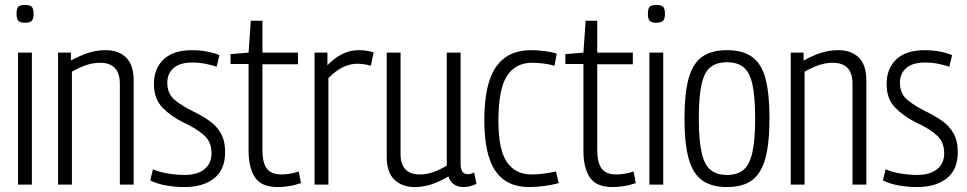

<svg xmlns="http://www.w3.org/2000/svg" viewBox="-20 -747 3915 777"><path d="M81 -655Q62 -655 54.5 -662.5Q47 -670 47 -691Q47 -712 54 -719.5Q61 -727 81 -727Q101 -727 108.5 -719.5Q116 -712 116 -691Q116 -671 108.5 -663Q101 -655 81 -655ZM53 0V-534H109V0Z M215 0V-534H267V-502Q301 -521 335.5 -532.5Q370 -544 408 -544Q460 -544 490.5 -514Q521 -484 521 -421V0H465V-408Q465 -493 385 -493Q356 -493 327.5 -483Q299 -473 271 -457V0Z M588 -17 599 -62Q623 -51 658.5 -45Q694 -39 727 -39Q778 -39 807 -62Q836 -85 836 -127Q836 -173 805.5 -200Q775 -227 723 -251Q672 -276 637.5 -311.5Q603 -347 603 -407Q603 -470 642.5 -507Q682 -544 757 -544Q788 -544 817 -538.5Q846 -533 868 -524L857 -477Q836 -484 811 -489Q786 -494 758 -494Q709 -494 683 -472Q657 -450 657 -412Q657 -367 688 -342Q719 -317 762 -296Q799 -278 828 -257.5Q857 -237 874 -207Q891 -177 891 -131Q891 -60 846 -25Q801 10 727 10Q689 10 652 3.5Q615 -3 588 -17Z M1104 10Q1038 10 1012 -29Q986 -68 986 -137V-488H913V-528L986 -534L995 -663H1042V-534H1186V-487H1042V-141Q1042 -88 1060 -64.5Q1078 -41 1119 -41Q1153 -41 1189 -53L1198 -6Q1172 3 1148 6.5Q1124 10 1104 10Z M1305 -534V-483Q1364 -544 1431 -544Q1464 -544 1492 -535L1481 -481Q1453 -489 1426 -489Q1397 -489 1368.5 -475.5Q1340 -462 1309 -431V0H1253V-534Z M1658 10Q1608 10 1576.5 -19.5Q1545 -49 1545 -114V-534H1601V-122Q1601 -83 1620.5 -62Q1640 -41 1679 -41Q1707 -41 1734.5 -51Q1762 -61 1788 -77V-534H1844V-85Q1844 -61 1852 -51.5Q1860 -42 1873 -42Q1886 -42 1899 -49L1908 -3Q1882 10 1855 10Q1833 10 1817 -1Q1801 -12 1795 -33Q1763 -14 1729 -2Q1695 10 1658 10Z M1940 -261Q1940 -409 1987.5 -476.5Q2035 -544 2128 -544Q2153 -544 2182 -540.5Q2211 -537 2233 -530L2224 -481Q2203 -487 2179 -490Q2155 -493 2133 -493Q2066 -493 2031.5 -439.5Q1997 -386 1997 -258Q1997 -141 2031.5 -91Q2066 -41 2131 -41Q2153 -41 2180.5 -44.5Q2208 -48 2230 -53L2241 -6Q2217 1 2183.5 5.5Q2150 10 2121 10Q2030 10 1985 -55Q1940 -120 1940 -261Z M2459 10Q2393 10 2367 -29Q2341 -68 2341 -137V-488H2268V-528L2341 -534L2350 -663H2397V-534H2541V-487H2397V-141Q2397 -88 2415 -64.5Q2433 -41 2474 -41Q2508 -41 2544 -53L2553 -6Q2527 3 2503 6.5Q2479 10 2459 10Z M2636 -655Q2617 -655 2609.5 -662.5Q2602 -670 2602 -691Q2602 -712 2609 -719.5Q2616 -727 2636 -727Q2656 -727 2663.5 -719.5Q2671 -712 2671 -691Q2671 -671 2663.5 -663Q2656 -655 2636 -655ZM2608 0V-534H2664V0Z M2750 -268Q2750 -368 2766.5 -428.5Q2783 -489 2820.5 -516.5Q2858 -544 2922 -544Q2986 -544 3024 -516.5Q3062 -489 3078 -428.5Q3094 -368 3094 -268Q3094 -166 3077 -105Q3060 -44 3022.5 -17Q2985 10 2922 10Q2860 10 2822 -17Q2784 -44 2767 -105Q2750 -166 2750 -268ZM2808 -268Q2808 -179 2819.5 -129Q2831 -79 2856 -59Q2881 -39 2922 -39Q2963 -39 2988 -59Q3013 -79 3024.5 -129Q3036 -179 3036 -268Q3036 -355 3025 -405Q3014 -455 2989 -475Q2964 -495 2922 -495Q2880 -495 2855 -475Q2830 -455 2819 -405Q2808 -355 2808 -268Z M3180 0V-534H3232V-502Q3266 -521 3300.5 -532.5Q3335 -544 3373 -544Q3425 -544 3455.5 -514Q3486 -484 3486 -421V0H3430V-408Q3430 -493 3350 -493Q3321 -493 3292.5 -483Q3264 -473 3236 -457V0Z M3553 -17 3564 -62Q3588 -51 3623.5 -45Q3659 -39 3692 -39Q3743 -39 3772 -62Q3801 -85 3801 -127Q3801 -173 3770.5 -200Q3740 -227 3688 -251Q3637 -276 3602.5 -311.5Q3568 -347 3568 -407Q3568 -470 3607.5 -507Q3647 -544 3722 -544Q3753 -544 3782 -538.5Q3811 -533 3833 -524L3822 -477Q3801 -484 3776 -489Q3751 -494 3723 -494Q3674 -494 3648 -472Q3622 -450 3622 -412Q3622 -367 3653 -342Q3684 -317 3727 -296Q3764 -278 3793 -257.5Q3822 -237 3839 -207Q3856 -177 3856 -131Q3856 -60 3811 -25Q3766 10 3692 10Q3654 10 3617 3.5Q3580 -3 3553 -17Z"/></svg>

Font: Georama SemiCondensed Light
Style: Regular
Weight: 300
Width: 4
Designer: Jean-Baptiste Levee
Foundry: Production Type
Version: Version 1.000